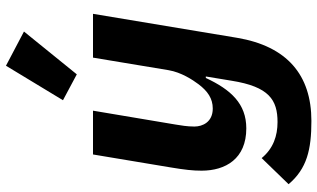

<svg xmlns="http://www.w3.org/2000/svg" viewBox="-229 -617 1058 640"><g transform="rotate(-90 300.0 -297.0)"><path d="M217 212C370 212 465.9 131 494 -35.9L573.9 -516H427.9L386 -263.8C378.9 -221.9 354 -183.9 339.1 -164.1C316.1 -133.9 291.9 -116.8 258.2 -116.8C213.1 -116.8 198.2 -150.9 198.2 -177.9C198.2 -203.1 202.1 -223 204.9 -241.1L251.1 -516H105.1L62.1 -258.2C54 -209.9 51.1 -182.9 51.1 -154.1C51.1 -73.9 90.9 -5 192.1 -5C274.1 -5 321 -56.1 360.1 -139.9H365.1L350.9 -54C331 71 286.9 99.1 213.1 99.1C166.9 99.1 125 84.9 93 46.2L6 136C57.9 197.1 121.1 212 217 212ZM285.9 -616.1 372.2 -570 514.9 -746.1 400.9 -806.1Z"/></g></svg>

Font: Margiela Mono Italic Bold It
Style: Regular
Weight: 700
Designer: Mike Abbink, Paul van der Laan, Pieter van Rosmalen
Foundry: Bold Monday
Version: Version 2.003 2021